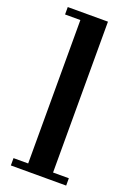

<svg xmlns="http://www.w3.org/2000/svg" viewBox="-156 -880 645 938"><g transform="rotate(20 166.5 -411.0)"><path d="M29.3 -38.1H105.5V-783.7H25.9V-822.3H234.9V-38.1H316.9V0H29.3Z"/></g></svg>

Font: Cantata One
Style: Regular
Weight: 400
Designer: Joana Maria Correia da Silva
Foundry: Joana Maria Correia da Silva
Version: Version 1.002